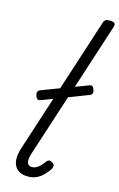

<svg xmlns="http://www.w3.org/2000/svg" viewBox="-151 -1076 717 1153"><g transform="rotate(15 207.5 -499.0)"><path d="M147 17Q88 17 65 -23.5Q42 -64 67 -141L342 -989Q347 -1005 355 -1010Q363 -1015 380 -1015Q404 -1015 411 -1007.5Q418 -1000 413 -984L133 -121Q121 -83 127 -63.5Q133 -44 155 -44Q171 -44 185 -52Q199 -60 210.5 -72.5Q222 -85 229 -96Q234 -104 243 -108Q252 -112 266 -103Q280 -95 280.5 -85.5Q281 -76 276 -66Q264 -47 246 -27.5Q228 -8 203.5 4.5Q179 17 147 17ZM104 -446Q90 -441 82.5 -446.5Q75 -452 71 -468Q67 -480 70.5 -489Q74 -498 87 -503L362 -607Q374 -612 381 -608Q388 -604 393 -589Q398 -576 395.5 -567Q393 -558 382 -553Z"/></g></svg>

Font: Playwrite RO Light
Style: Regular
Weight: 300
Version: Version 1.002